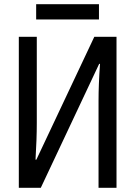

<svg xmlns="http://www.w3.org/2000/svg" viewBox="-20 -888 640 908"><path d="M69 -714H154V-307Q154 -231 148 -133H152L426 -714H531V0H446V-411Q446 -488 453 -586H449L173 0H69ZM151 -868H448V-796H151Z"/></svg>

Font: Noto Sans Mono UI
Style: Regular
Weight: 400
Monospace: yes
Designer: Monotype Design team
Foundry: Monotype Imaging Inc.
Version: Version 1.000